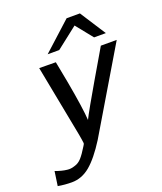

<svg xmlns="http://www.w3.org/2000/svg" viewBox="-160 -774 881 1045"><g transform="rotate(-20 281.0 -251.5)"><path d="M188 -527 352 -676H429L525 -527H457L379 -624L255 -527ZM119 -472Q135 -472 167.5 -471.5Q200 -471 215 -471L239 -345Q268 -185 272 -116Q280 -133 312 -190Q344 -247 376.5 -302Q409 -357 441.5 -413Q474 -469 476 -472H568L284 5Q229 92 180.5 132.5Q132 173 74 173Q34 173 -6 166L6 83Q44 97 73 100Q94 103 117 95Q140 89 158 69Q176 49 199 11Q206 1 207 -5Q207 -8 204 -27Q201 -46 199 -57Z"/></g></svg>

Font: Coval
Style: Italic
Weight: 400
Foundry: Context Ltd
Version: Version 001.000